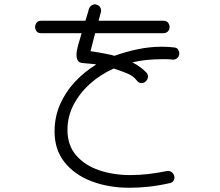

<svg xmlns="http://www.w3.org/2000/svg" viewBox="-20 -757 1040 908"><path d="M593 131Q494 131 413.5 100.5Q333 70 285.5 10.5Q238 -49 238 -135Q238 -203 263.5 -262Q289 -321 333.5 -369Q378 -417 435 -452Q428 -454 413.5 -455Q399 -456 369 -459Q353 -461 347 -472.5Q341 -484 342 -501Q342 -516 349.5 -543.5Q357 -571 366 -600H175Q159 -600 152.5 -609.5Q146 -619 146 -629Q146 -641 153.5 -650Q161 -659 175 -659H384Q386 -667 392.5 -687Q399 -707 400 -714Q405 -728 417 -733.5Q429 -739 436 -735Q450 -732 455 -720Q460 -708 457 -699L446 -659H752Q768 -659 775 -649.5Q782 -640 782 -629Q782 -616 773.5 -608Q765 -600 752 -600H430L408 -515Q425 -513 446.5 -509Q468 -505 488.5 -501Q509 -497 521 -493Q577 -513 633 -524.5Q689 -536 745 -536Q773 -536 800 -533Q817 -532 822.5 -522.5Q828 -513 828 -502Q827 -490 818 -482Q809 -474 795 -475Q783 -477 770 -477Q757 -477 744 -477Q710 -477 674 -473.5Q638 -470 606 -462Q626 -452 643 -439.5Q660 -427 673 -413Q680 -405 680 -395Q680 -382 668 -371Q661 -364 650 -364Q636 -364 627 -376Q611 -398 580 -410.5Q549 -423 518 -433Q455 -405 405.5 -360.5Q356 -316 327.5 -260.5Q299 -205 299 -143Q299 -70 340 -22.5Q381 25 448.5 48Q516 71 596 71Q638 71 681.5 66Q725 61 768 52Q782 49 793.5 58.5Q805 68 805 83Q805 92 799.5 99.5Q794 107 783 109Q730 121 682.5 126Q635 131 593 131Z"/></svg>

Font: Hachi Maru Pop
Style: Regular
Weight: 400
Designer: Nontynet
Foundry: Nontynet
Version: Version 1.300